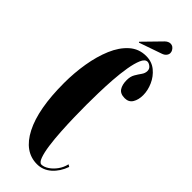

<svg xmlns="http://www.w3.org/2000/svg" viewBox="-275 -862 900 900"><g transform="rotate(45 175.0 -411.5)"><path d="M205 10Q121.5 10 73.5 -83.5Q25.5 -177 25.5 -349Q25.5 -416 36.2 -480.5Q47 -545 69 -597Q91 -649 125.8 -680Q160.5 -711 208.5 -711Q246.5 -711 273.2 -689Q300 -667 314.2 -634.8Q328.5 -602.5 328.5 -571Q328.5 -540.5 316 -520Q303.5 -499.5 277 -499.5Q247.5 -499.5 235.5 -517.8Q223.5 -536 223.5 -566.5Q223.5 -590 233.2 -606.8Q243 -623.5 252.8 -637Q262.5 -650.5 262.5 -665.5Q262.5 -679.5 251.8 -688Q241 -696.5 232 -696.5Q215.5 -696.5 204.8 -671.5Q194 -646.5 187.2 -606.2Q180.5 -566 177.2 -519Q174 -472 173 -427.2Q172 -382.5 172 -350Q172 -315.5 173 -270.2Q174 -225 176.8 -178.5Q179.5 -132 185 -92.2Q190.5 -52.5 199.5 -28Q208.5 -3.5 221 -3.5Q237 -3.5 255.8 -15.8Q274.5 -28 289.5 -48.8Q304.5 -69.5 310 -94.5L321 -88Q305.5 -44 275 -17Q244.5 10 205 10ZM140 -731 137.5 -734.5 221.5 -820.5Q234.5 -833 248.5 -833Q265 -833 275 -815.5Q279 -808.5 279 -800.5Q279 -791.5 272.2 -783Q265.5 -774.5 252 -770Z"/></g></svg>

Font: Imbue 100pt ExtraBold
Style: Regular
Weight: 800
Designer: Tyler Finck
Foundry: Etcetera Type Company
Version: Version 1.102; ttfautohint (v1.8.3)